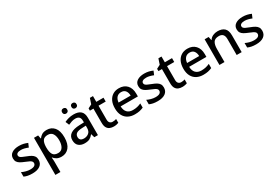

<svg xmlns="http://www.w3.org/2000/svg" viewBox="76 -1995 5032 3492"><g transform="rotate(-30 2591.5 -248.5)"><path d="M442 -152Q442 -74 384.5 -32Q327 10 224 10Q167 10 125.5 1.5Q84 -7 50 -23V-117Q86 -99 133 -86Q180 -73 224 -73Q285 -73 312.5 -92Q340 -111 340 -143Q340 -162 329 -176.5Q318 -191 290 -206Q262 -221 210 -241Q159 -261 123 -281.5Q87 -302 68 -330.5Q49 -359 49 -403Q49 -474 106 -511.5Q163 -549 255 -549Q305 -549 348.5 -539Q392 -529 432 -511L398 -432Q363 -447 325 -457Q287 -467 251 -467Q202 -467 176.5 -451.5Q151 -436 151 -409Q151 -389 163 -375Q175 -361 204.5 -347Q234 -333 284 -314Q335 -295 370 -274.5Q405 -254 423.5 -225Q442 -196 442 -152Z M838 -549Q935 -549 994 -479Q1053 -409 1053 -271Q1053 -133 993 -61.5Q933 10 836 10Q774 10 735 -13Q696 -36 674 -65H668Q670 -48 672 -22.5Q674 3 674 23V240H568V-539H655L669 -467H674Q697 -501 735.5 -525Q774 -549 838 -549ZM811 -461Q737 -461 706.5 -418Q676 -375 674 -287V-271Q674 -178 703.5 -128Q733 -78 813 -78Q879 -78 911.5 -131.5Q944 -185 944 -272Q944 -360 911.5 -410.5Q879 -461 811 -461Z M1403 -548Q1501 -548 1550.5 -503.5Q1600 -459 1600 -365V0H1524L1503 -75H1499Q1464 -31 1425.5 -10.5Q1387 10 1319 10Q1246 10 1198 -29.5Q1150 -69 1150 -153Q1150 -234 1212.5 -277.5Q1275 -321 1404 -325L1495 -328V-356Q1495 -417 1468 -441.5Q1441 -466 1392 -466Q1352 -466 1313.5 -453.5Q1275 -441 1241 -425L1209 -502Q1246 -521 1296 -534.5Q1346 -548 1403 -548ZM1422 -256Q1330 -253 1295 -227Q1260 -201 1260 -154Q1260 -112 1285 -92.5Q1310 -73 1350 -73Q1412 -73 1453.5 -107.5Q1495 -142 1495 -212V-259ZM1242 -683Q1242 -711 1257.5 -724Q1273 -737 1295 -737Q1317 -737 1333 -724Q1349 -711 1349 -683Q1349 -655 1333 -641.5Q1317 -628 1295 -628Q1273 -628 1257.5 -641.5Q1242 -655 1242 -683ZM1438 -683Q1438 -711 1453.5 -724Q1469 -737 1491 -737Q1512 -737 1528.5 -724Q1545 -711 1545 -683Q1545 -655 1528.5 -641.5Q1512 -628 1491 -628Q1469 -628 1453.5 -641.5Q1438 -655 1438 -683Z M1955 -76Q1976 -76 1997.5 -79.5Q2019 -83 2033 -89V-9Q2016 -1 1988.5 4.5Q1961 10 1932 10Q1887 10 1850.5 -5Q1814 -20 1792 -57Q1770 -94 1770 -161V-458H1696V-506L1774 -546L1812 -660H1877V-539H2028V-458H1877V-165Q1877 -120 1899 -98Q1921 -76 1955 -76Z M2353 -549Q2459 -549 2520 -483.5Q2581 -418 2581 -305V-246H2219Q2221 -164 2263 -120Q2305 -76 2381 -76Q2432 -76 2472.5 -85.5Q2513 -95 2555 -114V-26Q2514 -8 2472.5 1Q2431 10 2374 10Q2296 10 2236.5 -21Q2177 -52 2143.5 -113.5Q2110 -175 2110 -266Q2110 -356 2140.5 -419Q2171 -482 2225.5 -515.5Q2280 -549 2353 -549ZM2354 -467Q2296 -467 2262 -430Q2228 -393 2221 -325H2475Q2474 -388 2444.5 -427.5Q2415 -467 2354 -467Z M3073 -152Q3073 -74 3015.5 -32Q2958 10 2855 10Q2798 10 2756.5 1.5Q2715 -7 2681 -23V-117Q2717 -99 2764 -86Q2811 -73 2855 -73Q2916 -73 2943.5 -92Q2971 -111 2971 -143Q2971 -162 2960 -176.5Q2949 -191 2921 -206Q2893 -221 2841 -241Q2790 -261 2754 -281.5Q2718 -302 2699 -330.5Q2680 -359 2680 -403Q2680 -474 2737 -511.5Q2794 -549 2886 -549Q2936 -549 2979.5 -539Q3023 -529 3063 -511L3029 -432Q2994 -447 2956 -457Q2918 -467 2882 -467Q2833 -467 2807.5 -451.5Q2782 -436 2782 -409Q2782 -389 2794 -375Q2806 -361 2835.5 -347Q2865 -333 2915 -314Q2966 -295 3001 -274.5Q3036 -254 3054.5 -225Q3073 -196 3073 -152Z M3394 -76Q3415 -76 3436.5 -79.5Q3458 -83 3472 -89V-9Q3455 -1 3427.5 4.5Q3400 10 3371 10Q3326 10 3289.5 -5Q3253 -20 3231 -57Q3209 -94 3209 -161V-458H3135V-506L3213 -546L3251 -660H3316V-539H3467V-458H3316V-165Q3316 -120 3338 -98Q3360 -76 3394 -76Z M3792 -549Q3898 -549 3959 -483.5Q4020 -418 4020 -305V-246H3658Q3660 -164 3702 -120Q3744 -76 3820 -76Q3871 -76 3911.5 -85.5Q3952 -95 3994 -114V-26Q3953 -8 3911.5 1Q3870 10 3813 10Q3735 10 3675.5 -21Q3616 -52 3582.5 -113.5Q3549 -175 3549 -266Q3549 -356 3579.5 -419Q3610 -482 3664.5 -515.5Q3719 -549 3792 -549ZM3793 -467Q3735 -467 3701 -430Q3667 -393 3660 -325H3914Q3913 -388 3883.5 -427.5Q3854 -467 3793 -467Z M4425 -549Q4520 -549 4569.5 -502Q4619 -455 4619 -351V0H4514V-336Q4514 -461 4403 -461Q4320 -461 4289 -412Q4258 -363 4258 -272V0H4152V-539H4236L4251 -466H4256Q4283 -508 4328 -528.5Q4373 -549 4425 -549Z M5139 -152Q5139 -74 5081.5 -32Q5024 10 4921 10Q4864 10 4822.5 1.5Q4781 -7 4747 -23V-117Q4783 -99 4830 -86Q4877 -73 4921 -73Q4982 -73 5009.5 -92Q5037 -111 5037 -143Q5037 -162 5026 -176.5Q5015 -191 4987 -206Q4959 -221 4907 -241Q4856 -261 4820 -281.5Q4784 -302 4765 -330.5Q4746 -359 4746 -403Q4746 -474 4803 -511.5Q4860 -549 4952 -549Q5002 -549 5045.5 -539Q5089 -529 5129 -511L5095 -432Q5060 -447 5022 -457Q4984 -467 4948 -467Q4899 -467 4873.5 -451.5Q4848 -436 4848 -409Q4848 -389 4860 -375Q4872 -361 4901.5 -347Q4931 -333 4981 -314Q5032 -295 5067 -274.5Q5102 -254 5120.5 -225Q5139 -196 5139 -152Z"/></g></svg>

Font: Noto Sans Khmer UI Medium
Style: Regular
Weight: 500
Designer: Danh Hong and the Monotype Design Team
Foundry: Monotype Imaging Inc.
Version: Version 2.002; ttfautohint (v1.8.4.7-5d5b)